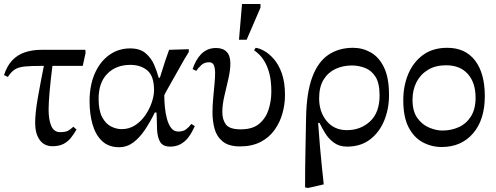

<svg xmlns="http://www.w3.org/2000/svg" viewBox="-29 -719 2469 956"><path d="M232 9Q191 9 168.5 -22.5Q146 -54 146 -107Q146 -157 160 -236Q174 -315 192 -404L234 -407Q223 -322 218 -263.5Q213 -205 213 -174Q213 -122 226.5 -91.5Q240 -61 270 -61Q299 -61 312.5 -69.5Q326 -78 336 -88L352 -74Q339 -51 323.5 -32Q308 -13 286.5 -2Q265 9 232 9ZM10 -336 -9 -345Q5 -389 30.5 -417Q56 -445 93.5 -458Q131 -471 178 -471H396L397 -455L383 -391H181Q126 -391 95 -388Q64 -385 45.5 -373.5Q27 -362 10 -336Z M564 14Q512 14 479.5 -16.5Q447 -47 432 -99Q417 -151 417 -215Q417 -293 442.5 -352Q468 -411 514 -444.5Q560 -478 619 -478Q668 -478 696 -454Q724 -430 738.5 -396.5Q753 -363 761 -332H767Q782 -381 792.5 -412.5Q803 -444 813 -471L911 -474V-460L889 -424Q845 -345 817 -296.5Q789 -248 789 -244Q789 -217 792 -185.5Q795 -154 802.5 -126.5Q810 -99 823.5 -81.5Q837 -64 859 -64Q883 -64 897.5 -75Q912 -86 924 -102L941 -91Q936 -81 927.5 -64Q919 -47 905 -30Q891 -13 869.5 -1Q848 11 818 11Q783 11 769 -11.5Q755 -34 753 -74Q752 -93 752 -113.5Q752 -134 750 -159H742Q719 -112 692.5 -72.5Q666 -33 634.5 -9.5Q603 14 564 14ZM577 -76Q614 -76 644 -95.5Q674 -115 695 -146Q716 -177 727 -210Q738 -243 738 -270Q738 -340 705 -368Q672 -396 620 -396Q549 -396 505.5 -352Q462 -308 462 -227Q462 -169 479.5 -136Q497 -103 523.5 -89.5Q550 -76 577 -76Z M1166 10Q1110 10 1080 -14.5Q1050 -39 1039.5 -77.5Q1029 -116 1029 -159Q1029 -193 1032.5 -230Q1036 -267 1039 -300Q1042 -333 1042 -355Q1042 -381 1035.5 -395Q1029 -409 1012 -409Q989 -409 974 -395.5Q959 -382 948 -366L930 -375Q937 -396 947 -414.5Q957 -433 971 -448Q985 -463 1004 -471.5Q1023 -480 1047 -480Q1081 -480 1099.5 -461Q1118 -442 1118 -403Q1118 -369 1108 -326Q1098 -283 1088 -240Q1078 -197 1078 -161Q1078 -123 1096 -99Q1114 -75 1170 -75Q1229 -75 1262 -103Q1295 -131 1308.5 -174Q1322 -217 1322 -262Q1322 -316 1312.5 -352Q1303 -388 1289 -411.5Q1275 -435 1260.5 -448.5Q1246 -462 1236 -469L1244 -481Q1262 -479 1286.5 -465.5Q1311 -452 1335 -424.5Q1359 -397 1374.5 -353Q1390 -309 1390 -245Q1390 -200 1377.5 -155Q1365 -110 1338.5 -72.5Q1312 -35 1269 -12.5Q1226 10 1166 10ZM1199 -521H1161L1176 -699H1268V-681Z M1583 199 1505 217 1490 214Q1490 114 1492 25Q1494 -64 1495 -132Q1497 -257 1525.5 -334Q1554 -411 1606 -446Q1658 -481 1729 -481Q1776 -481 1817 -458Q1858 -435 1883 -383.5Q1908 -332 1908 -246Q1908 -177 1884 -118.5Q1860 -60 1813.5 -24.5Q1767 11 1699 11Q1661 11 1634.5 -8Q1608 -27 1591 -54.5Q1574 -82 1562 -107H1555Q1560 -37 1564.5 14.5Q1569 66 1573.5 109Q1578 152 1583 199ZM1698 -71Q1767 -71 1814 -115Q1861 -159 1861 -244Q1861 -305 1840.5 -337Q1820 -369 1788 -381Q1756 -393 1723 -393Q1679 -393 1642 -376Q1605 -359 1582.5 -323Q1560 -287 1560 -229Q1560 -162 1597.5 -116.5Q1635 -71 1698 -71Z M2170 13Q2120 13 2076 -10.5Q2032 -34 2005.5 -85Q1979 -136 1979 -220Q1979 -292 2004 -351Q2029 -410 2077.5 -445.5Q2126 -481 2198 -481Q2288 -481 2336.5 -417.5Q2385 -354 2385 -240Q2385 -123 2326.5 -55Q2268 13 2170 13ZM2174 -69Q2218 -69 2255.5 -86Q2293 -103 2316 -139.5Q2339 -176 2339 -233Q2339 -307 2300.5 -350.5Q2262 -394 2192 -394Q2139 -394 2101.5 -371Q2064 -348 2044.5 -309.5Q2025 -271 2025 -222Q2025 -165 2049 -131.5Q2073 -98 2108 -83.5Q2143 -69 2174 -69Z"/></svg>

Font: STIX Two Text
Style: Regular
Weight: 400
Designer: Ross Mills, John Hudson & Paul Hanslow, Tiro Typeworks Ltd; with prior portions MicroPress Inc., and Coen Hoffman.
Foundry: Tiro Typeworks Ltd
Version: Version 2.13 b171